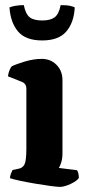

<svg xmlns="http://www.w3.org/2000/svg" viewBox="-20 -730 341 750"><path d="M214 0Q204 0 177.5 -3.5Q151 -7 118.5 -12.5Q86 -18 58 -24Q30 -30 19 -34Q19 -42 22.5 -51Q26 -60 29 -66L53 -71Q69 -74 76 -88.5Q83 -103 83 -151V-383Q83 -403 66 -410L11 -432Q13 -446 17.5 -456.5Q22 -467 26 -471Q42 -479 76.5 -489.5Q111 -500 143 -500Q178 -500 201 -476.5Q224 -453 224 -417V-131Q224 -110 219 -95Q214 -80 210 -74L281 -65Q284 -61 286 -52.5Q288 -44 288 -35Q283 -27 270 -19Q257 -11 241.5 -5.5Q226 0 214 0ZM145 -572Q80 -572 50.5 -607Q21 -642 17 -701Q23 -704 38.5 -707Q54 -710 73 -710Q80 -675 96 -662.5Q112 -650 145 -650Q177 -650 193.5 -662.5Q210 -675 217 -710Q242 -710 254.5 -707Q267 -704 272 -701Q269 -642 239 -607Q209 -572 145 -572Z"/></svg>

Font: Texturina 72pt ExtraBold
Style: Regular
Weight: 800
Designer: Guillermo Torres Carreño
Foundry: Omnibus-Type
Version: Version 1.002; ttfautohint (v1.8.3)